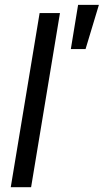

<svg xmlns="http://www.w3.org/2000/svg" viewBox="-20 -782 433 802"><path d="M230.5 -727.5 109.9 0H24.9L145.5 -727.5ZM275.9 -577.1 306.2 -761.7H393.1L337.4 -577.1Z"/></svg>

Font: Inter 24pt
Style: Italic
Weight: 400
Italic angle: -9.3988°
Designer: Rasmus Andersson
Foundry: rsms
Version: Version 4.001;git-66647c0bb